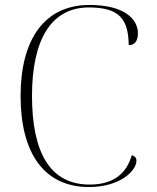

<svg xmlns="http://www.w3.org/2000/svg" viewBox="-20 -744 634 774"><path d="M339 10C464 10 530 -56 530 -96C530 -107 524 -115 511 -118C490 -44 437 0 341 0C182 0 109 -129 109 -358C109 -583 186 -714 338 -714C464 -714 497 -665 499 -562C522 -562 536 -578 536 -610C536 -667 481 -724 341 -724C159 -724 63 -585 63 -357C63 -132 154 10 339 10Z"/></svg>

Font: Noto Serif Display ExtraLight
Style: Regular
Weight: 200
Designer: Monotype Design Team
Foundry: Monotype Imaging Inc.
Version: Version 2.009